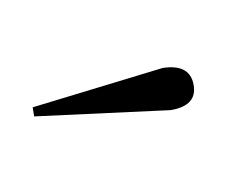

<svg xmlns="http://www.w3.org/2000/svg" viewBox="-38 -754 278 223"><g transform="rotate(20 100.5 -642.0)"><path d="M162.1 -647.5 15.6 -586.4 10.3 -595.7 136.7 -690.4Q164.6 -705.6 177 -684.3Q189.5 -663.1 162.1 -647.5Z"/></g></svg>

Font: Tartlers End
Style: Regular
Weight: 200
Designer: Peter Wiegel
Foundry: Peter Wiegel
Version: Version 1.000 2013 initial release